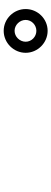

<svg xmlns="http://www.w3.org/2000/svg" viewBox="361 -1228 278 1040"><g transform="rotate(90 500.0 -708.0)"><path d="M29 -708C29 -643 82 -589 147 -589C212 -589 266 -643 266 -708C266 -773 212 -827 147 -827C82 -827 29 -773 29 -708ZM88 -708C88 -740 115 -766 147 -766C179 -766 206 -740 206 -708C206 -676 179 -648 147 -648C115 -648 88 -676 88 -708Z"/></g></svg>

Font: Noto Sans CJK KR Bold
Style: Regular
Weight: 700
Designer: Ryoko NISHIZUKA (kana & ideographs); Paul D. Hunt (Latin, Greek & Cyrillic); Wenlong ZHANG (bopomofo); Sandoll Communica
Foundry: Adobe Systems Incorporated
Version: Version 1.004;PS 1.004;hotconv 1.0.82;makeotf.lib2.5.63406